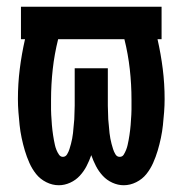

<svg xmlns="http://www.w3.org/2000/svg" viewBox="-20 -540 540 568"><path d="M154 8Q135 8 117 -1Q99 -10 87 -25Q75 -40 67 -58Q59 -76 53.5 -94.5Q48 -113 44 -132Q40 -151 38 -170Q36 -189 34.5 -208.5Q33 -228 33 -247Q33 -292 38.5 -336Q44 -380 54 -424H42V-520H458V-424H446Q456 -380 461.5 -336Q467 -292 467 -247Q467 -228 465.5 -208.5Q464 -189 462 -170Q460 -151 456 -132Q452 -113 446.5 -94.5Q441 -76 433 -58Q425 -40 413 -25Q401 -10 383 -1Q365 8 346 8Q329 8 312.5 0.5Q296 -7 284 -20Q272 -33 264 -48.5Q256 -64 250 -81Q244 -64 236 -48.5Q228 -33 216 -20Q204 -7 187.5 0.5Q171 8 154 8ZM166 -76Q174 -76 178.5 -83.5Q183 -91 185.5 -99Q188 -107 190 -114.5Q192 -122 193.5 -130Q195 -138 196 -146.5Q197 -155 197.5 -163Q198 -171 199 -179Q200 -187 200 -195Q200 -203 200.5 -211Q201 -219 201 -227.5Q201 -236 201 -244Q201 -252 201 -260V-338H299V-260Q299 -252 299 -244Q299 -236 299 -227.5Q299 -219 299.5 -211Q300 -203 300 -195Q300 -187 301 -179Q302 -171 302.5 -163Q303 -155 304 -146.5Q305 -138 306.5 -130Q308 -122 310 -114.5Q312 -107 314.5 -99Q317 -91 321.5 -83.5Q326 -76 334 -76Q342 -76 346 -82.5Q350 -89 353 -96.5Q356 -104 357.5 -111Q359 -118 360.5 -125.5Q362 -133 363 -140.5Q364 -148 365 -155.5Q366 -163 366.5 -170.5Q367 -178 367.5 -185.5Q368 -193 368.5 -200.5Q369 -208 369 -215.5Q369 -223 369 -230.5Q369 -238 369 -245Q369 -290 364 -335Q359 -380 348 -424H152Q141 -380 136 -335Q131 -290 131 -245Q131 -238 131 -230.5Q131 -223 131 -215.5Q131 -208 131.5 -200.5Q132 -193 132.5 -185.5Q133 -178 133.5 -170.5Q134 -163 135 -155.5Q136 -148 137 -140.5Q138 -133 139.5 -125.5Q141 -118 142.5 -111Q144 -104 147 -96.5Q150 -89 154.5 -82.5Q159 -76 166 -76Z"/></svg>

Font: Iosevka
Style: Bold
Weight: 700
Monospace: yes
Designer: Belleve Invis
Foundry: Belleve Invis
Version: Version 32.5.0; ttfautohint (v1.8.4)